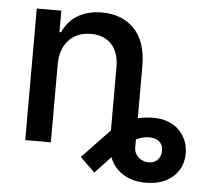

<svg xmlns="http://www.w3.org/2000/svg" viewBox="-50 -607 877 793"><g transform="rotate(5 388.5 -210.5)"><path d="M71.4 0V-545.5H173.3V-456.7H180Q189.6 -478.3 204.4 -496.1Q219.1 -513.8 239.2 -526.3Q259.2 -538.7 284.6 -545.6Q310 -552.6 340.9 -552.6Q382.8 -552.6 416.5 -539.8Q450.3 -527 475.9 -500.4Q526.6 -447.4 526.6 -346.9V-130.3Q543 -134.2 559.5 -136Q576 -137.8 593 -137.8Q623.2 -137.8 649.3 -128.4Q675.4 -119 694.6 -101.6Q713.8 -84.2 725 -59.3Q736.2 -34.4 736.5 -3.2Q736.5 56.8 694.6 94.5Q652.7 132.1 581 132.1Q551.8 132.1 527.9 125.2Q503.9 118.3 485.3 106Q466.6 93.8 453.3 76.7Q440 59.7 432.2 39.4L367.2 108.7L306.1 49.4L406.2 -55.4Q409.8 -59.3 413.4 -62.9Q416.9 -66.4 420.5 -70V-334.2Q420.5 -364 412.5 -387.4Q404.5 -410.9 389.6 -427Q374.6 -443.2 353.2 -451.9Q331.7 -460.6 304.7 -460.6Q273.8 -460.6 250 -450.3Q226.2 -440 210.2 -421.9Q194.2 -403.8 185.9 -378.7Q177.6 -353.7 177.6 -323.9V0ZM586.6 47.2Q610.1 47.2 624.1 32.5Q638.1 17.8 638.1 -5.7Q638.1 -19.2 633.5 -28.6Q628.9 -38 621.1 -44.2Q613.3 -50.4 602.6 -53.3Q592 -56.1 579.9 -56.1Q555.8 -56.1 526.6 -42.6V-7.8Q526.6 4.3 531.8 14.4Q536.9 24.5 545.3 31.8Q553.6 39.1 564.5 43.1Q575.3 47.2 586.6 47.2Z"/></g></svg>

Font: Inter P Medium
Style: Regular
Weight: 500
Designer: Rasmus Andersson
Foundry: rsms
Version: Version 3.018;git-588b23468